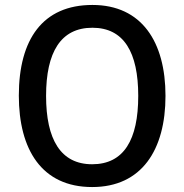

<svg xmlns="http://www.w3.org/2000/svg" viewBox="-20 -745 744 775"><path d="M648 -358C648 -576 552 -725 353 -725C153 -725 56 -587 56 -359C56 -142 148 10 352 10C552 10 648 -140 648 -358ZM166 -358C166 -534 225 -633 353 -633C480 -633 538 -534 538 -358C538 -181 480 -82 352 -82C225 -82 166 -182 166 -358Z"/></svg>

Font: Noto Sans Arabic SemCond Med
Style: Regular
Weight: 500
Width: 4
Designer: Monotype Design Team, Nadine Chahine, Nizar Qandah and Khaled Hosny
Foundry: Monotype Imaging Inc.
Version: Version 2.012